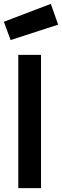

<svg xmlns="http://www.w3.org/2000/svg" viewBox="-20 -977 322 997"><path d="M75 0V-692H193V0ZM0 -864 244 -957 282 -849 35 -769Z"/></svg>

Font: TypoPRO Titillium Text
Style: 800 wt
Weight: 800
Designer: Accademia di Belle Arti di Urbino and others
Foundry: Accademia di Belle Arti di Urbino and others.
Version: Version 25.000